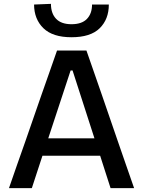

<svg xmlns="http://www.w3.org/2000/svg" viewBox="-20 -975 740 995"><path d="M26.5 0Q46.5 -57.5 68.5 -121Q90.5 -184.5 111 -241.5L196 -486.5Q219.5 -552.5 238 -605.8Q256.5 -659 275.5 -713H428Q447.5 -657.5 465.8 -604.5Q484 -551.5 507 -486L591.5 -240.5Q612 -181.5 633.5 -119.2Q655 -57 675 0H553Q540 -41 526 -83.8Q512 -126.5 499 -168H200Q186.5 -126 172.2 -83.2Q158 -40.5 145 0ZM346 -610 230 -258H469.5L356 -610ZM350.5 -782Q253 -782 205 -828.8Q157 -875.5 156.5 -951.5L244 -955Q244 -905.5 270.8 -877.5Q297.5 -849.5 350.5 -849.5Q404 -849.5 430.5 -877Q457 -904.5 457 -951.5H544Q544 -875.5 496.8 -828.8Q449.5 -782 350.5 -782Z"/></svg>

Font: Commissioner Medium
Style: Regular
Weight: 500
Designer: Kostas Bartsokas
Foundry: Kostas Bartsokas
Version: Version 1.000; ttfautohint (v1.8.3)